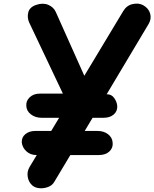

<svg xmlns="http://www.w3.org/2000/svg" viewBox="-20 -1024 839 1044"><path d="M543 -383.5H483.5L440.5 -312H509.5Q544.5 -312 567.5 -294.2Q590.5 -276.5 592.5 -248.5Q595.5 -220 574.8 -200.5Q554 -181 518.5 -181H362.5L274.5 -34Q264 -16 242 -7.5Q220 1 196.5 -0.5Q173 -2 157 -14.5Q135.5 -33 130.8 -62Q126 -91 140.5 -115.5L180 -181H177.5Q145 -181 123.2 -201.5Q101.5 -222 98.5 -248.5Q96.5 -276.5 117.5 -294.2Q138.5 -312 172.5 -312H258.5L301.5 -383.5H206.5Q172.5 -383.5 148.2 -402Q124 -420.5 123 -448.5Q121 -476 142 -495.5Q163 -515 197 -515H322L321.5 -516L139 -901Q126.5 -928.5 133.8 -957Q141 -985.5 177 -997.5Q213.5 -1010 242.8 -997.5Q272 -985 283.5 -958.5L438.5 -612L650 -963.5Q668.5 -994.5 701 -1001.8Q733.5 -1009 758 -996Q788.5 -979 796.5 -950Q804.5 -921 788 -893.5L560 -511.5H561.5Q586.5 -511.5 601 -491Q615.5 -470.5 617.5 -448.5Q619.5 -420.5 599 -402Q578.5 -383.5 543 -383.5Z"/></svg>

Font: Edu NSW ACT Cursive
Style: Regular
Weight: 400
Designer: Tina and Corey Anderson, Eben Sorkin, Mirko Velimirovic
Foundry: Sorkin Type Co.
Version: Version 2.000